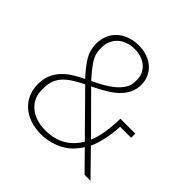

<svg xmlns="http://www.w3.org/2000/svg" viewBox="-184 -873 1049 1049"><g transform="rotate(45 340.5 -349.0)"><path d="M495 -108Q480 -83 459 -61Q438 -39 410 -23Q382 -7 348.5 2.5Q315 12 275 12Q228 12 190 -1.5Q152 -15 125.5 -39Q99 -63 84.5 -96.5Q70 -130 70 -170Q70 -211 83 -241.5Q96 -272 118.5 -296Q141 -320 170.5 -338.5Q200 -357 233 -373Q188 -421 163.5 -461.5Q139 -502 139 -551Q139 -586 151 -615Q163 -644 185.5 -665Q208 -686 240 -698Q272 -710 311 -710Q348 -710 378 -699Q408 -688 429 -669Q450 -650 461.5 -624Q473 -598 473 -568Q473 -532 459 -503.5Q445 -475 420.5 -451.5Q396 -428 361.5 -407.5Q327 -387 285 -367L490 -161Q507 -201 514.5 -251Q522 -301 523 -355H638V-323H553Q550 -270 540.5 -224Q531 -178 513 -137L647 0H601ZM310 -680Q278 -680 253 -670.5Q228 -661 211 -645Q194 -629 184.5 -607Q175 -585 175 -560V-544Q175 -504 201 -466.5Q227 -429 264 -388Q301 -405 332.5 -423.5Q364 -442 387.5 -463Q411 -484 424 -507Q437 -530 437 -557V-570Q437 -596 426.5 -616.5Q416 -637 399 -651Q382 -665 358.5 -672.5Q335 -680 310 -680ZM108 -161Q108 -129 120.5 -103Q133 -77 155.5 -58.5Q178 -40 208.5 -30Q239 -20 276 -20Q346 -20 395 -48.5Q444 -77 474 -129L254 -352Q224 -337 197.5 -321Q171 -305 151 -285.5Q131 -266 119.5 -240Q108 -214 108 -180Z"/></g></svg>

Font: IBM Plex Sans Arabic ExtraLight
Style: Regular
Weight: 200
Designer: Mike Abbink, Paul van der Laan, Pieter van Rosmalen, Wael Morcos, Khajak Apelian
Foundry: Bold Monday
Version: Version 1.1